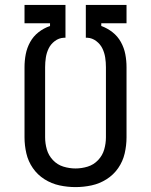

<svg xmlns="http://www.w3.org/2000/svg" viewBox="-20 -755 616 783"><path d="M288 8Q321 8 353.5 1Q386 -6 414.5 -24Q443 -42 462 -69.5Q481 -97 488.5 -129.5Q496 -162 496 -195V-481Q496 -508 491 -534Q486 -560 473 -583.5Q460 -607 439 -623.5Q418 -640 393 -649V-660H496V-735H330V-601H337Q356 -600 372.5 -587.5Q389 -575 397.5 -557.5Q406 -540 409 -520.5Q412 -501 412 -481V-195Q412 -170 405 -145.5Q398 -121 380 -102Q362 -83 337.5 -75.5Q313 -68 288 -68Q263 -68 238.5 -75.5Q214 -83 196 -102Q178 -121 171 -145.5Q164 -170 164 -195V-481Q164 -501 167 -520.5Q170 -540 178.5 -557.5Q187 -575 203.5 -587.5Q220 -600 240 -601H247V-735H80V-660H184V-649Q158 -640 137 -623.5Q116 -607 103 -583.5Q90 -560 85 -534Q80 -508 80 -481V-195Q80 -162 87.5 -129.5Q95 -97 114 -69.5Q133 -42 161.5 -24Q190 -6 222.5 1Q255 8 288 8Z"/></svg>

Font: Iosevka SS01 Extended
Style: Regular
Weight: 400
Width: 7
Monospace: yes
Designer: Belleve Invis
Foundry: Belleve Invis
Version: Version 3.4.7; ttfautohint (v1.8.3)